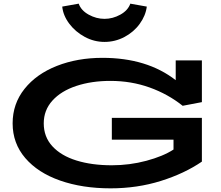

<svg xmlns="http://www.w3.org/2000/svg" viewBox="-20 -1016 1208 1049"><path d="M219 -342Q219 -268 266.5 -216.5Q314 -165 398 -139Q482 -113 591 -113Q688 -113 779.5 -137.5Q871 -162 928 -199V-253H591V-372H1083V-133Q988 -68 859 -27.5Q730 13 584 13Q430 13 308.5 -29.5Q187 -72 118 -152.5Q49 -233 49 -342Q49 -449 114 -530.5Q179 -612 291 -656Q403 -700 540 -700Q783 -700 940 -578V-686H1083V-458L978 -438Q898 -502 797.5 -538Q697 -574 583 -574Q480 -574 397 -546.5Q314 -519 266.5 -466.5Q219 -414 219 -342ZM320 -980 410 -996Q423 -959 464.5 -936Q506 -913 551 -913Q596 -913 637.5 -936Q679 -959 692 -996L782 -980Q776 -931 743.5 -886Q711 -841 660 -814Q609 -787 551 -787Q494 -787 443 -814.5Q392 -842 358.5 -886.5Q325 -931 320 -980Z"/></svg>

Font: BioRhyme Expanded ExtraBold
Style: Regular
Weight: 800
Width: 7
Designer: Aoife Mooney
Foundry: Aoife Mooney Type
Version: Version 1.000